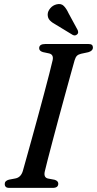

<svg xmlns="http://www.w3.org/2000/svg" viewBox="-20 -914 472 934"><path d="M198 -80.5Q191 -50.5 213.5 -45.5L245.5 -39.5Q263.5 -34 263.5 -20.5Q263.5 0 236.5 0H26Q13 0 8 -5Q3 -10 3 -18Q2.5 -34.5 23.5 -40L55 -46Q81.5 -51 91 -82Q97 -103.5 108.5 -144.5Q120 -185.5 134.5 -238Q149 -290.5 164.5 -347.2Q180 -404 194.2 -457.5Q208.5 -511 219.5 -554Q230.5 -597 236 -621Q242 -648 219.5 -654L189 -660.5Q170.5 -666 170.5 -679.5Q170.5 -700 201 -700H409.5Q422.5 -700 427.2 -695.5Q432 -691 432 -683Q432 -666.5 409.5 -660L374.5 -652.5Q361.5 -649.5 354.5 -642.8Q347.5 -636 343 -621Q336 -596 323.5 -551.2Q311 -506.5 296 -451.2Q281 -396 265.2 -338.2Q249.5 -280.5 235.8 -228Q222 -175.5 211.8 -136.2Q201.5 -97 198 -80.5ZM313.5 -849.5 358 -767.5Q360 -762 360.2 -756.8Q360.5 -751.5 355.5 -747Q346 -738 334 -744L252.5 -793.5Q233.5 -803.5 222.5 -815Q211.5 -826.5 212 -844.5Q212.5 -859.5 224.8 -874Q237 -888.5 256 -893Q277.5 -898 290.2 -885.2Q303 -872.5 313.5 -849.5Z"/></svg>

Font: Fraunces 72pt Soft
Style: Italic
Weight: 400
Italic angle: -16°
Version: Version 1.000;[b76b70a41]